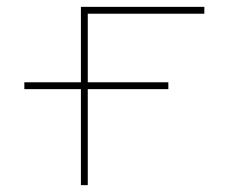

<svg xmlns="http://www.w3.org/2000/svg" viewBox="-20 -540 667 560"><path d="M51 -280V-300H216V-520H576V-500H236V-300H471V-280H236V0H216V-280Z"/></svg>

Font: Mplus 1p Thin
Style: Regular
Weight: 250
Version: Version 1.061